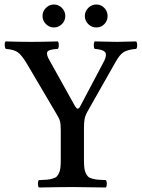

<svg xmlns="http://www.w3.org/2000/svg" viewBox="-20 -831 631 853"><path d="M353 -122.1Q353 -100.6 354.5 -86.7Q356 -72.8 360.8 -62.3Q365.7 -51.8 371.3 -46.4Q377 -41 389.6 -37.4Q402.3 -33.7 414.8 -32.7Q427.2 -31.7 450.2 -30.8Q454.6 -26.4 454.6 -14.4Q454.6 -2.4 450.2 2Q350.6 0 305.2 0Q250.5 0 152.8 2Q148.4 -2.4 148.4 -14.4Q148.4 -26.4 152.8 -30.8Q175.8 -31.7 188.2 -32.7Q200.7 -33.7 213.4 -37.4Q226.1 -41 231.7 -46.4Q237.3 -51.8 242.2 -62.3Q247.1 -72.8 248.5 -86.7Q250 -100.6 250 -122.1V-252Q250 -279.8 246.3 -293.2Q242.7 -306.6 229 -328.1L100.1 -546.9Q75.7 -587.9 57.9 -599.6Q40 -611.3 5.9 -613.8Q1.5 -618.2 1 -630.4Q0.5 -642.6 4.9 -647Q64.5 -645 120.1 -645Q162.6 -645 236.8 -647Q241.2 -642.6 241.2 -630.4Q241.2 -618.2 236.8 -613.8Q196.3 -611.8 190.2 -600.3Q184.1 -588.9 202.1 -559.1L313 -359.9Q320.3 -348.1 325.2 -348.1Q330.6 -348.1 335.9 -357.9L443.8 -562Q456.5 -589.8 446 -600.6Q435.5 -611.3 400.9 -613.8Q396.5 -618.2 396.5 -630.4Q396.5 -642.6 400.9 -647Q471.2 -645 499 -645Q527.3 -645 585 -647Q589.4 -642.6 589.4 -630.4Q589.4 -618.2 585 -613.8Q548.8 -610.8 530.3 -599.9Q511.7 -588.9 493.2 -555.2L371.1 -339.8Q359.4 -319.8 356.2 -304.2Q353 -288.6 353 -261.2ZM408.2 -811Q428.7 -811 443.4 -795.9Q458 -780.8 458 -759.8Q458 -738.8 443.6 -723.9Q429.2 -709 408.2 -709Q387.2 -709 372.1 -723.9Q356.9 -738.8 356.9 -759.8Q356.9 -780.8 372.1 -795.9Q387.2 -811 408.2 -811ZM168.9 -759.8Q168.9 -780.8 184.1 -795.9Q199.2 -811 219.2 -811Q240.2 -811 255.1 -795.9Q270 -780.8 270 -759.8Q270 -738.8 255.1 -723.9Q240.2 -709 219.2 -709Q199.2 -709 184.1 -724.1Q168.9 -739.3 168.9 -759.8Z"/></svg>

Font: Common Serif Medium
Style: Regular
Weight: 500
Designer: Philipp H. Poll, Khaled Hosny
Foundry: Stefan Peev, Context Ltd.
Version: Version 1.026